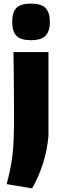

<svg xmlns="http://www.w3.org/2000/svg" viewBox="-20 -830 346 1070"><path d="M152 -606Q96 -606 72 -630Q48 -654 48 -708Q48 -762 71.5 -786Q95 -810 152 -810Q210 -810 234 -785Q258 -760 258 -708Q258 -656 234 -631Q210 -606 152 -606ZM17 196Q28 156 36 118Q44 80 49 39Q54 -2 56 -51Q58 -100 58 -163Q58 -179 58 -222Q58 -265 57.5 -319Q57 -373 56.5 -432Q56 -491 55 -540H250V-72Q243 8 219.5 81.5Q196 155 159 220Z"/></svg>

Font: Encode Sans Normal
Style: ExtraBold
Weight: 800
Designer: Pablo Impallari, Andres Torresi
Foundry: Pablo Impallari, Andres Torresi
Version: Version 1.000; ttfautohint (v1.00) -l 8 -r 50 -G 200 -x 14 -